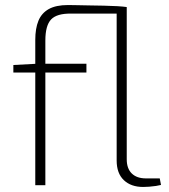

<svg xmlns="http://www.w3.org/2000/svg" viewBox="-20 -735 669 762"><path d="M250 -715Q260 -715 282.5 -714.5Q305 -714 334 -713.5Q363 -713 392 -712.5Q421 -712 445.5 -710.5Q470 -709 483 -707V-103Q483 -66 503 -46.5Q523 -27 559 -27H614L619 -1Q612 1 599 3Q586 5 572 6Q558 7 548 7Q500 7 471.5 -20Q443 -47 443 -98V-681H263Q206 -682 183 -658Q160 -634 160 -574V0H120V-577Q120 -622 132.5 -652.5Q145 -683 173.5 -699Q202 -715 250 -715ZM323 -482V-447H33V-477L126 -482Z"/></svg>

Font: Exo 2 ExtraLight
Style: Regular
Weight: 250
Designer: Natanael Gama
Foundry: Natanael Gama
Version: Version 2.010